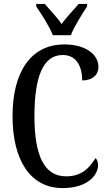

<svg xmlns="http://www.w3.org/2000/svg" viewBox="-20 -951 553 981"><path d="M250 -771H342C359 -816 400 -880 425 -918V-931H382C356 -899 319 -864 295 -828C271 -864 235 -899 209 -931H165V-918C191 -880 233 -816 250 -771ZM300 10C432 10 481 -60 481 -107C481 -122 476 -137 468 -143C438 -95 399 -50 318 -50C203 -50 156 -161 156 -358C156 -551 197 -670 300 -670C375 -670 400 -605 400 -540C452 -540 483 -568 483 -609C483 -671 420 -724 309 -724C134 -724 44 -578 44 -358C44 -137 132 10 300 10Z"/></svg>

Font: Noto Serif Khmer ExtraCondensed Medium
Style: Regular
Weight: 500
Width: 2
Designer: Danh Hong and the Monotype Design Team
Foundry: Monotype Imaging Inc.
Version: Version 2.004